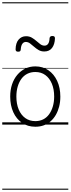

<svg xmlns="http://www.w3.org/2000/svg" viewBox="-20 -1111 629 1712"><path d="M295 19Q227 19 176.5 -15.5Q126 -50 98.5 -110.5Q71 -171 71 -250Q71 -310 87.5 -359Q104 -408 134.5 -444Q165 -480 205.5 -499.5Q246 -519 295 -519Q361 -519 411 -485Q461 -451 489.5 -390Q518 -329 518 -250Q518 -202 507.5 -161Q497 -120 478 -87Q459 -54 432 -30Q405 -6 370.5 6.5Q336 19 295 19ZM295 -31Q334 -31 365 -46.5Q396 -62 417.5 -91.5Q439 -121 451 -161.5Q463 -202 463 -250Q463 -315 442.5 -364.5Q422 -414 384.5 -441.5Q347 -469 295 -469Q256 -469 224.5 -453.5Q193 -438 171.5 -409Q150 -380 138 -339.5Q126 -299 126 -250Q126 -185 146.5 -135.5Q167 -86 205 -58.5Q243 -31 295 -31ZM141 -650Q119 -650 119 -671Q120 -728 146 -758Q172 -788 212 -788Q242 -788 264 -775Q286 -762 304 -746Q322 -730 339.5 -717Q357 -704 377 -704Q398 -704 409.5 -721Q421 -738 422 -771Q425 -790 446 -790Q460 -790 465 -785Q470 -780 470 -768Q468 -715 444 -683.5Q420 -652 375 -652Q346 -652 324 -665Q302 -678 283.5 -694.5Q265 -711 247.5 -724Q230 -737 210 -737Q191 -737 179 -720Q167 -703 165 -669Q164 -659 159 -654.5Q154 -650 141 -650ZM0 571H589V581H0ZM0 -20H589V0H0ZM0 -505H589V-500H0ZM0 -1091H589V-1081H0Z"/></svg>

Font: Playwrite PT Guides
Style: Regular
Weight: 400
Designer: Veronika Burian, José Scaglione
Foundry: TypeTogether
Version: Version 1.003